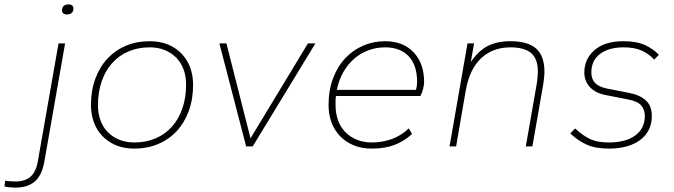

<svg xmlns="http://www.w3.org/2000/svg" viewBox="-131 -668 3077 876"><path d="M-61 188Q-73 188 -88.5 186.5Q-104 185 -111 182L-107 156Q-99 158 -86 159Q-73 160 -61 160Q-16 160 9 137.5Q34 115 42 66L136 -470H166L72 66Q61 131 28.5 159.5Q-4 188 -61 188ZM175 -602Q152 -602 152 -622Q152 -634 160 -641Q168 -648 181 -648Q204 -648 204 -628Q204 -616 196 -609Q188 -602 175 -602Z M482 10Q434 10 397.5 -5.5Q361 -21 335.5 -48Q310 -75 297 -111Q284 -147 284 -188Q284 -255 304 -309Q324 -363 359.5 -401Q395 -439 444 -459.5Q493 -480 552 -480Q600 -480 636.5 -464.5Q673 -449 698.5 -422Q724 -395 737 -359Q750 -323 750 -282Q750 -215 730 -161Q710 -107 674.5 -69Q639 -31 589.5 -10.5Q540 10 482 10ZM482 -18Q535 -18 578.5 -36.5Q622 -55 653 -89.5Q684 -124 701 -173Q718 -222 718 -282Q718 -319 707 -350Q696 -381 674.5 -403.5Q653 -426 622 -439Q591 -452 552 -452Q499 -452 455.5 -433.5Q412 -415 381 -380.5Q350 -346 333 -297Q316 -248 316 -188Q316 -151 327 -120Q338 -89 359.5 -66.5Q381 -44 412 -31Q443 -18 482 -18Z M992 0 870 -470H902L1012 -37L1274 -470H1308L1022 0Z M1566 10Q1518 10 1481.5 -5.5Q1445 -21 1419.5 -48Q1394 -75 1381 -111Q1368 -147 1368 -188Q1368 -256 1388.5 -310.5Q1409 -365 1444.5 -402.5Q1480 -440 1526.5 -460Q1573 -480 1626 -480Q1708 -480 1756 -429.5Q1804 -379 1804 -294Q1804 -282 1799.5 -263Q1795 -244 1787 -230H1402Q1400 -219 1400 -209Q1400 -199 1400 -188Q1400 -151 1411 -120Q1422 -89 1443.5 -66.5Q1465 -44 1496 -31Q1527 -18 1566 -18Q1614 -18 1656.5 -33.5Q1699 -49 1734 -82L1749 -57Q1714 -24 1669.5 -7Q1625 10 1566 10ZM1626 -452Q1587 -452 1551 -439Q1515 -426 1486 -401Q1457 -376 1436 -340Q1415 -304 1406 -258H1767Q1772 -275 1772 -294Q1772 -371 1733.5 -411.5Q1695 -452 1626 -452Z M2268 0 2318 -286Q2320 -300 2321.5 -314.5Q2323 -329 2323 -341Q2323 -400 2292 -426Q2261 -452 2198 -452Q2117 -452 2064 -402Q2011 -352 1994 -255L1950 0H1920L2002 -470H2032L2017 -385Q2052 -437 2095 -458.5Q2138 -480 2198 -480Q2277 -480 2315 -446.5Q2353 -413 2353 -341Q2353 -328 2351.5 -314Q2350 -300 2348 -286L2298 0Z M2646 10Q2586 10 2546 -8Q2506 -26 2471 -59L2493 -82Q2527 -50 2560.5 -34Q2594 -18 2646 -18Q2724 -18 2767.5 -50Q2811 -82 2811 -139Q2811 -168 2794.5 -187Q2778 -206 2736 -214L2634 -234Q2586 -243 2560.5 -270.5Q2535 -298 2535 -337Q2535 -399 2581.5 -439.5Q2628 -480 2714 -480Q2773 -480 2811.5 -462.5Q2850 -445 2875 -418L2854 -396Q2830 -422 2797.5 -437Q2765 -452 2714 -452Q2648 -452 2607.5 -422.5Q2567 -393 2567 -337Q2567 -308 2583.5 -290Q2600 -272 2638 -264L2740 -244Q2788 -235 2815.5 -210Q2843 -185 2843 -139Q2843 -70 2790.5 -30Q2738 10 2646 10Z"/></svg>

Font: Celebes Thin
Style: Italic
Weight: 250
Italic angle: -10°
Designer: Anugrah Pasau
Foundry: Lafontype
Version: Version 1.000; ttfautohint (v1.8.4)